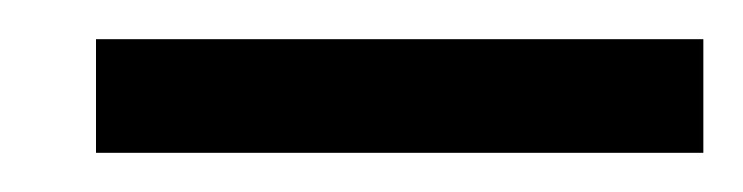

<svg xmlns="http://www.w3.org/2000/svg" viewBox="-20 -679 379 98"><path d="M29 -659H339V-601H29Z"/></svg>

Font: Oakes Grotesk
Style: Regular
Weight: 400
Designer: Samuel Oakes
Foundry: Samuel Oakes
Version: Version 1.000;PS 001.000;hotconv 1.0.88;makeotf.lib2.5.64775